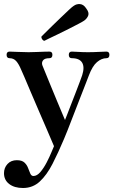

<svg xmlns="http://www.w3.org/2000/svg" viewBox="-20 -731 587 960"><path d="M95 209Q52 209 26 189Q0 169 0 135Q0 108 17.5 89Q35 70 64 70Q90 70 102.5 82Q115 94 120.5 109.5Q126 125 131.5 137Q137 149 147 149Q165 149 182 129Q199 109 213.5 81Q228 53 237.5 29.5Q247 6 250 0Q234 -38 213.5 -85.5Q193 -133 172 -181.5Q151 -230 133 -272.5Q115 -315 102.5 -344.5Q90 -374 86 -382Q74 -411 61 -425.5Q48 -440 28 -440Q13 -440 13 -457Q13 -473 28 -473Q39 -473 68 -471.5Q97 -470 123 -470Q141 -470 162 -471Q183 -472 201.5 -472.5Q220 -473 227 -473Q242 -473 242 -457Q242 -440 227 -440Q203 -440 195 -429Q187 -418 192 -404Q195 -397 206.5 -368.5Q218 -340 233.5 -302.5Q249 -265 264.5 -227.5Q280 -190 291.5 -163Q303 -136 305 -131Q307 -135 315 -156Q323 -177 334.5 -206.5Q346 -236 358 -267Q370 -298 379 -322Q388 -346 391 -355Q404 -396 390.5 -418Q377 -440 339 -440Q324 -440 324 -457Q324 -473 339 -473Q350 -473 372 -471.5Q394 -470 420 -470Q446 -470 473.5 -471.5Q501 -473 512 -473Q527 -473 527 -457Q527 -440 512 -440Q488 -440 465 -420.5Q442 -401 424 -353Q421 -345 409 -314Q397 -283 380.5 -241Q364 -199 347.5 -156Q331 -113 318 -80Q305 -47 300 -36Q271 33 242.5 88.5Q214 144 179 176.5Q144 209 95 209ZM202 -527Q195 -528 190.5 -535Q186 -542 187 -548Q190 -551 205 -566Q220 -581 241.5 -602Q263 -623 285 -644Q307 -665 324.5 -681.5Q342 -698 349 -702Q363 -712 380.5 -710.5Q398 -709 411 -689Q427 -668 421 -653Q415 -638 401 -628Q394 -623 373 -612Q352 -601 324.5 -587Q297 -573 270 -560Q243 -547 224 -538Q205 -529 202 -527Z"/></svg>

Font: Zen Antique
Style: Regular
Weight: 400
Designer: Yoshimichi Ohira
Foundry: Positype
Version: Version 1.001